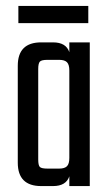

<svg xmlns="http://www.w3.org/2000/svg" viewBox="-20 -628 368 648"><path d="M214 -485H283V0H214V-33Q203 0 159 0H119Q40 0 40 -79V-406Q40 -485 119 -485H159Q203 -485 214 -452ZM140 -59H180Q198 -59 206 -67Q214 -75 214 -95V-390Q214 -410 206 -418Q198 -426 180 -426H140Q120 -426 114.5 -420Q109 -414 109 -395V-90Q109 -70 114.5 -64.5Q120 -59 140 -59ZM278 -608V-550H42V-608Z"/></svg>

Font: Teko Light
Style: Regular
Weight: 300
Designer: Manushi Parikh, Jonny Pinhorn
Foundry: Indian Type Foundry
Version: Version 1.105;PS 1.0;hotconv 1.0.78;makeotf.lib2.5.61930; tt